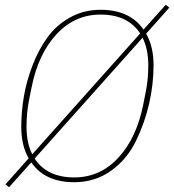

<svg xmlns="http://www.w3.org/2000/svg" viewBox="-20 -751 729 804"><path d="M291 12Q168 12 111 -71L18 33L3 21L100 -88Q69 -142 69 -220Q69 -282 80 -347Q91 -412 116.5 -478Q142 -544 179 -595Q216 -646 273.5 -678Q331 -710 401 -710Q524 -710 581 -627L674 -731L689 -719L592 -610Q623 -556 623 -478Q623 -398 604.5 -317Q586 -236 549 -160Q512 -84 445 -36Q378 12 291 12ZM101 -329Q91 -276 91 -220Q91 -153 115 -105L567 -611Q515 -690 401 -690Q293 -690 216.5 -607.5Q140 -525 112 -384ZM591 -369Q601 -421 601 -478Q601 -545 577 -593L125 -87Q177 -8 291 -8Q399 -8 475.5 -90.5Q552 -173 580 -314Z"/></svg>

Font: IBM Plex Sans Thin
Style: Italic
Weight: 100
Italic angle: -11.31°
Designer: Mike Abbink, Paul van der Laan, Pieter van Rosmalen
Foundry: Bold Monday
Version: Version 3.0